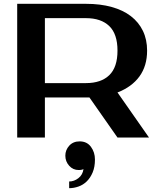

<svg xmlns="http://www.w3.org/2000/svg" viewBox="-20 -720 840 1005"><path d="M430 -700Q505 -700 564.5 -683.5Q624 -667 665 -635.5Q706 -604 728 -558.5Q750 -513 750 -455Q750 -375 710 -320Q670 -265 595 -236L760 0H595L448 -210H430H215V0H70V-700ZM215 -625V-285H430Q509 -285 552 -326.5Q595 -368 595 -455Q595 -542 552 -583.5Q509 -625 430 -625ZM477 115Q477 154 465 182.5Q453 211 434 229.5Q415 248 390.5 256.5Q366 265 342 265V230Q368 230 390.5 212.5Q413 195 417 165Q414 167 410 168Q402 170 392 170Q362 170 342 147.5Q322 125 322 95Q322 65 342.5 42.5Q363 20 397 20Q435 20 456 48.5Q477 77 477 115Z"/></svg>

Font: Prosto One
Style: Regular
Weight: 400
Designer: Pavel Emelyanov and Jovanny lemonad
Foundry: Pavel Emelyanov and Jovanny Lemonad
Version: Version 1.001